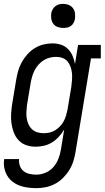

<svg xmlns="http://www.w3.org/2000/svg" viewBox="-23 -753 543 996"><path d="M166 223Q143 223 120.5 220Q98 217 78 209.5Q58 202 41 188.5Q24 175 13.5 156.5Q3 138 -1 116Q-5 94 -1 72H76Q74 90 80 107Q86 124 99 134.5Q112 145 129.5 149Q147 153 166 153Q189 153 213 143Q237 133 254 113.5Q271 94 280 70.5Q289 47 293 23L310 -81Q298 -61 282 -43.5Q266 -26 246.5 -14Q227 -2 205 3Q183 8 161 8Q161 8 161 8Q161 8 161 8Q135 8 111.5 -0.5Q88 -9 72 -27Q56 -45 47.5 -68.5Q39 -92 36 -116.5Q33 -141 35 -167.5Q37 -194 41 -219L61 -339Q65 -363 71.5 -386Q78 -409 90 -430.5Q102 -452 119 -471Q136 -490 157 -503Q178 -516 201.5 -522Q225 -528 249 -528Q272 -528 293.5 -521Q315 -514 330 -498.5Q345 -483 353.5 -463Q362 -443 366 -421L382 -520H500V-450H449L369 34Q365 59 357.5 83Q350 107 336.5 129Q323 151 304 170Q285 189 262 201Q239 213 214.5 218Q190 223 166 223ZM204 -62Q219 -62 234.5 -65.5Q250 -69 263.5 -77.5Q277 -86 288.5 -98Q300 -110 307.5 -124Q315 -138 319.5 -153Q324 -168 327 -183L347 -303Q349 -320 350.5 -338Q352 -356 350.5 -372.5Q349 -389 343.5 -405Q338 -421 328 -433.5Q318 -446 302 -452Q286 -458 268 -458Q252 -458 235.5 -454Q219 -450 204.5 -441Q190 -432 178 -419Q166 -406 158 -391Q150 -376 145 -360Q140 -344 137 -328L117 -208Q115 -191 114 -173.5Q113 -156 115.5 -140Q118 -124 124.5 -109Q131 -94 142.5 -83Q154 -72 170 -67Q186 -62 203 -62ZM305 -608Q290 -608 276 -613Q262 -618 253.5 -629.5Q245 -641 243 -655.5Q241 -670 243 -685Q245 -695 250.5 -705Q256 -715 265 -721.5Q274 -728 284 -730.5Q294 -733 305 -733Q320 -733 333.5 -727.5Q347 -722 355.5 -710.5Q364 -699 366 -684.5Q368 -670 366 -655Q364 -645 359 -635Q354 -625 345 -618.5Q336 -612 325.5 -610Q315 -608 305 -608Z"/></svg>

Font: Iosevka Gothic
Style: Italic
Weight: 400
Italic angle: -9°
Monospace: yes
Designer: Belleve Invis
Foundry: Belleve Invis
Version: Version 15.5.1; ttfautohint (v1.8.4)